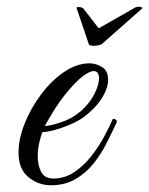

<svg xmlns="http://www.w3.org/2000/svg" viewBox="-20 -546 442 570"><path d="M131 4Q94 4 64.5 -20Q35 -44 35 -93Q35 -134 53.5 -180Q72 -226 102.5 -266.5Q133 -307 170.5 -332.5Q208 -358 246 -358Q265 -358 283 -347Q301 -336 301 -309Q301 -284 282 -254Q263 -224 228 -198Q213 -187 190 -177Q167 -167 144 -160.5Q121 -154 106 -154Q101 -142 96.5 -122Q92 -102 92 -81Q92 -56 102 -36Q112 -16 139 -16Q172 -16 200.5 -35Q229 -54 251.5 -83Q274 -112 290 -142Q306 -172 315 -193Q327 -193 327 -184Q314 -156 297.5 -123Q281 -90 258.5 -61.5Q236 -33 204.5 -14.5Q173 4 131 4ZM113 -172Q127 -172 160 -182.5Q193 -193 220 -216Q246 -239 260 -266.5Q274 -294 274 -313Q274 -335 258 -335Q246 -335 225 -319Q204 -303 173 -265Q154 -241 137 -213Q120 -185 113 -172ZM258 -410Q248 -410 244 -414L208 -520Q208 -521 207.5 -521.5Q207 -522 207 -522Q207 -525 213 -525Q225 -525 228 -520L273 -462L375 -520Q383 -526 393 -526Q398 -526 401 -524Q404 -522 401 -520L281 -414Q277 -413 271.5 -411.5Q266 -410 258 -410Z"/></svg>

Font: Great Vibes
Style: Regular
Weight: 400
Designer: Robert E. Leuschke, Viktoriya Grabowska, Viviana Monsalve, Eben Sorkin
Foundry: Robert E. Leuschke
Version: Version 1.103; ttfautohint (v1.8.4.7-5d5b)